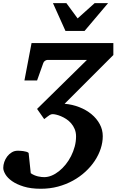

<svg xmlns="http://www.w3.org/2000/svg" viewBox="-85 -937 720 1186"><path d="M314 -295.9Q361.8 -292 404.8 -275.1Q447.8 -258.3 480 -231.7Q512.2 -205.1 531 -170.4Q549.8 -135.7 549.8 -96.2Q549.8 -57.6 537.1 -18.8Q524.4 20 500.5 56.2Q476.6 92.3 442.4 123.8Q408.2 155.3 365.7 178.7Q323.2 202.1 273.2 215.6Q223.1 229 167 229Q105.5 229 61.5 215.3Q17.6 201.7 -10.5 181.9Q-38.6 162.1 -51.8 139.6Q-64.9 117.2 -64.9 100.1Q-64.9 82.5 -58.6 63.7Q-52.2 44.9 -40.5 29.5Q-28.8 14.2 -12.5 4.2Q3.9 -5.9 23.9 -5.9Q28.3 -5.9 37.6 -5.6Q46.9 -5.4 57.4 -3.9Q67.9 -2.4 77.4 0.2Q86.9 2.9 91.8 7.8L105 132.8Q115.2 140.1 126.7 145Q138.2 149.9 149.7 152.6Q161.1 155.3 171.1 156.2Q181.2 157.2 188 157.2Q210.9 157.2 234.4 147.5Q257.8 137.7 279.8 120.1Q301.8 102.5 320.8 78.9Q339.8 55.2 354 27.1Q368.2 -1 376.5 -31.7Q384.8 -62.5 384.8 -94.2Q384.8 -119.6 376.2 -139.9Q367.7 -160.2 354.2 -175.5Q340.8 -190.9 324.2 -201.7Q307.6 -212.4 291.7 -219Q275.9 -225.6 262.2 -228.8Q248.5 -231.9 241.2 -231.9Q235.4 -231.9 231.2 -230.7Q227.1 -229.5 221.7 -226.3Q216.3 -223.1 208.5 -217Q200.7 -210.9 188 -201.2L144 -264.2L452.1 -566.9H208Q202.1 -566.9 193.6 -561.8Q185.1 -556.6 182.1 -546.9L144 -439.9H65.9L109.9 -670.9H615.2V-597.2ZM437.5 -746.1H319.3L242.2 -917.5H325.2L394.5 -823.2L499.5 -917.5H582.5Z"/></svg>

Font: Charis SIL Eur
Style: Bold Italic
Weight: 700
Italic angle: -11°
Foundry: SIL International
Version: Version 5.000